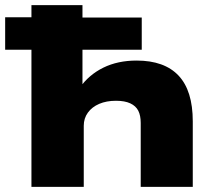

<svg xmlns="http://www.w3.org/2000/svg" viewBox="-43 -725 842 745"><path d="M79 0V-532H-23V-658H79V-705H277V-657H507V-532H277V-384H266Q302 -435 358 -462.5Q414 -490 487 -490Q595 -490 650 -431.5Q705 -373 705 -254V0H503V-248Q503 -277 493.5 -295.5Q484 -314 462.5 -324Q441 -334 407 -334Q370 -334 342 -322Q314 -310 298 -288Q282 -266 282 -237V0Z"/></svg>

Font: Nunito Sans 10pt Expanded Black
Style: Regular
Weight: 900
Width: 7
Designer: Vernon Adams
Foundry: Vernon Adams
Version: Version 3.101;gftools[0.9.27]